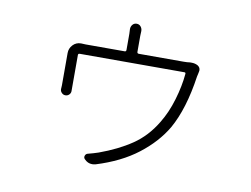

<svg xmlns="http://www.w3.org/2000/svg" viewBox="-74 -715 1147 878"><g transform="rotate(10 500.0 -276.0)"><path d="M763.7 -478.5Q767.6 -478.5 771.5 -478.5Q787.1 -478.5 799.8 -471.7Q812.5 -463.9 812.5 -450.2Q812.5 -447.3 811.5 -443.4Q810.5 -439.5 809.1 -431.6Q807.6 -423.8 806.6 -420.9Q784.2 -266.6 730.5 -171.9Q687.5 -98.6 610.4 -39.1Q533.2 20.5 418.9 55.7Q411.1 57.6 403.3 57.6Q382.8 57.6 367.2 41Q360.4 34.2 363.8 24.9Q367.2 15.6 377 13.7Q400.4 7.8 423.8 0Q509.8 -31.2 572.8 -73.7Q635.7 -116.2 677.7 -186.5Q709 -237.3 728 -301.8Q747.1 -366.2 752 -422.9Q752.9 -429.7 746.1 -429.7H260.7Q252.9 -429.7 252.9 -422.9V-273.4Q252.9 -266.6 252.9 -258.8Q253.9 -247.1 246.6 -239.3Q239.3 -231.4 228.5 -231.4Q217.8 -231.4 210.9 -239.3Q204.1 -246.1 204.1 -255.9L205.1 -274.4V-416V-423.8Q205.1 -445.3 220.2 -461.4Q235.4 -477.5 257.8 -477.5Q257.8 -477.5 258.8 -477.5Q268.6 -476.6 279.3 -476.6H460.9Q467.8 -476.6 467.8 -484.4V-558.6Q467.8 -569.3 466.8 -581.1Q466.8 -592.8 474.1 -601.6Q481.4 -610.4 493.2 -610.4Q504.9 -610.4 512.2 -601.6Q519.5 -592.8 519.5 -581.1Q518.6 -572.3 518.6 -558.6V-484.4Q518.6 -476.6 526.4 -476.6H734.4Q752 -476.6 763.7 -478.5Z"/></g></svg>

Font: Gen Jyuu Gothic Light
Style: Regular
Weight: 200
Designer: [Source Han Sans]
Ryoko NISHIZUKA  (kana & ideographs); Paul D. Hunt (Latin, Greek & Cyrillic); Wenlong ZHANG  (bopomofo
Version: Version 1.002.20150607